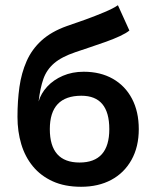

<svg xmlns="http://www.w3.org/2000/svg" viewBox="-20 -697 594 736"><path d="M476 -580Q464 -570 440.5 -559Q417 -548 386.5 -537Q356 -526 325.5 -516Q295 -506 269 -497Q216 -479 187.5 -454.5Q159 -430 146.5 -395Q134 -360 128 -308Q137 -339 161 -365Q185 -391 221 -406.5Q257 -422 301 -422Q365 -422 412.5 -395Q460 -368 486 -318.5Q512 -269 512 -202Q512 -134 484 -84Q456 -34 406.5 -7.5Q357 19 291 19Q228 19 182 -2Q136 -23 106 -59.5Q76 -96 61.5 -144.5Q47 -193 47 -249Q47 -310 54.5 -363.5Q62 -417 82 -462.5Q102 -508 139.5 -542Q177 -576 236 -597Q269 -608 307.5 -622Q346 -636 380.5 -650.5Q415 -665 432 -677ZM292 -330Q171 -330 171 -202Q171 -74 285 -74Q399 -74 399 -202Q399 -330 292 -330Z"/></svg>

Font: Podkova
Style: Bold
Weight: 700
Designer: Ilya Yudin
Foundry: Cyreal (www.cyreal.org)
Version: Version 2.102; ttfautohint (v1.8.1.43-b0c9)